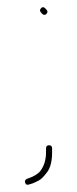

<svg xmlns="http://www.w3.org/2000/svg" viewBox="-20 -459 215 538"><path d="M117.5 -52C111.8 -52 109 -49 109 -43V-33C109 -11.6 103.7 6.1 93.1 20C86.5 28.6 74.2 35.9 56 42C50.7 44 48.8 47.7 50.5 53C52.2 58.3 55.7 60 61 58L71 55C77.7 52.3 84 49.3 90 46C96 42.7 103.5 34.9 112.5 22.8C121.5 10.6 126 -8 126 -33V-43C126 -49 123.2 -52 117.5 -52ZM110 -432C104.6 -439.2 99.7 -440.7 95.4 -436.4C91.1 -432.1 91 -428 95 -424C100.4 -416.8 105.4 -415.4 110 -420C114 -424 114 -428 110 -432Z"/></svg>

Font: Proton
Style: Bk
Weight: 500
Version: Version 1.017